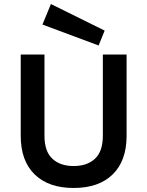

<svg xmlns="http://www.w3.org/2000/svg" viewBox="-20 -920 730 954"><path d="M83 -245V-649H201V-245Q201 -168 240 -131.5Q279 -95 346 -95Q413 -95 452 -131.5Q491 -168 491 -245V-649H609V-245Q609 -121 540 -53.5Q471 14 346 14Q221 14 152 -53.5Q83 -121 83 -245ZM470 -694 191 -798 233 -900 500 -768Z"/></svg>

Font: Karla Neue
Style: Bold
Weight: 700
Designer: Jonathan Pinhorn
Foundry: PYRS Fontlab Ltd. / Made with FontLab
Version: Version 1.000;PS 001.001;hotconv 1.0.56